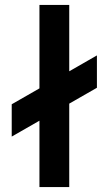

<svg xmlns="http://www.w3.org/2000/svg" viewBox="-20 -755 438 775"><path d="M139.2 -735H259.5V0H139.2ZM27.3 -334.1 371.2 -531.3V-400.7L27.3 -203.7Z"/></svg>

Font: Tap Sans
Style: Regular
Weight: 400
Designer: Tap Payments
Foundry: Tap Payments
Version: Version 1.001;Glyphs 3.1.2 (3151)